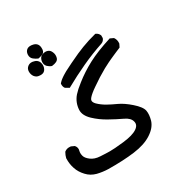

<svg xmlns="http://www.w3.org/2000/svg" viewBox="-163 -613 825 889"><g transform="rotate(-30 250.0 -168.5)"><path d="M158.2 168.9Q143.1 168.5 128.7 166.5Q114.3 164.6 100.1 161.1Q85.4 157.2 73 149.9Q60.5 142.6 50.3 131.3Q29.8 109.4 21.5 84Q12.7 58.6 13.7 29.3V28.8V27.8Q17.1 13.7 24.4 1L24.9 0L25.4 -0.5Q26.9 -2 28.6 -2.9Q30.3 -3.9 32 -4.9Q33.7 -5.9 35.6 -6.6Q37.6 -7.3 39.3 -7.8Q41 -8.3 43 -8.8Q44.9 -9.3 46.9 -9.3Q48.8 -9.3 51 -9.3Q53.2 -9.3 55.4 -9.3Q57.6 -9.3 59.6 -8.8H60.5L61 -8.3L75.7 -1.5L77.1 -1L77.6 0Q88.4 13.2 83.5 28.8Q82.5 32.2 82.3 36.1Q82 40 82.3 44.7Q82.5 49.3 84 54.2Q87.4 68.8 106 83Q125 97.7 154.8 99.1Q165 99.6 174.1 100.1Q183.1 100.6 191.2 100.8Q199.2 101.1 205.6 101.1Q225.1 101.6 279.3 95.7Q332 89.8 355.5 73.7Q377 59.1 371.6 38.6Q369.1 27.8 360.6 19Q352.1 10.3 337.4 3.4Q306.2 -11.2 270.5 -31.2Q234.9 -50.8 206.1 -78.1Q175.8 -106.9 177.7 -136.7Q178.2 -146 180.2 -154.8Q182.1 -163.6 185.3 -171.6Q188.5 -179.7 192.9 -187Q197.3 -194.8 204.8 -203.4Q212.4 -211.9 223.1 -221.7Q233.9 -231.4 248 -242.2Q289.6 -275.4 338.9 -301.5Q388.2 -327.6 462.9 -351.1L465.3 -352.1L467.3 -351.1L481.9 -344.2L483.4 -343.8L484.4 -342.3Q494.1 -328.6 492.2 -310.1V-309.1L491.7 -308.1L484.9 -294.4L483.9 -292.5L481.9 -291.5Q471.2 -287.1 460.9 -282.7Q450.7 -278.3 441.4 -274.2Q432.1 -270 423.3 -266.1Q414.6 -262.2 406.7 -258.3Q398.9 -254.4 391.6 -250.5Q384.3 -246.6 377.4 -243.2Q336.9 -220.7 295.4 -191.4Q281.7 -182.1 271.7 -173.8Q261.7 -165.5 256.3 -159.4Q251 -153.3 249.5 -149.4Q248 -145.5 248.5 -141.6Q249 -137.7 251.7 -133.1Q254.4 -128.4 259.3 -123.5Q275.9 -107.4 297.9 -94.7Q319.8 -82.5 346.7 -70.3Q360.4 -64 375.5 -53.7Q390.6 -43.5 407.2 -28.8Q423.8 -14.2 433.3 -1.5Q442.9 11.2 445.3 22.9Q449.2 44.4 440.9 74.2Q436 89.8 424.6 103.8Q413.1 117.7 394.5 129.9Q357.4 154.3 297.4 162.1Q237.8 169.9 158.2 168.9ZM188.5 -248 172.9 -256.8 171.9 -257.3 171.4 -257.8Q164.1 -266.6 165 -281.7V-283.2L166 -284.7Q167.5 -286.6 169.4 -288.6Q171.4 -290.5 173.3 -292.5Q175.3 -294.4 177.5 -296.4Q179.7 -298.3 182.4 -300.3Q185.1 -302.2 188 -304.4Q190.9 -306.6 194.1 -308.6Q197.3 -310.5 200.7 -312.7Q204.1 -314.9 207.8 -316.9Q211.4 -318.8 215.3 -321.3Q251.5 -340.3 304.2 -364.3Q321.8 -372.1 340.3 -379.2Q358.9 -386.2 377.9 -392.3Q397 -398.4 416.5 -403.3L418.5 -403.8L420.4 -402.8Q433.1 -397 438 -384.8L438.5 -383.8V-382.8V-370.1V-369.1L438 -368.2Q433.1 -355 419.9 -350.1Q361.3 -330.6 304.4 -304.2Q247.6 -277.8 194.3 -248L191.4 -246.1ZM97.2 -365.2Q83 -365.7 73.2 -377.9Q68.8 -383.8 66.7 -390.6Q64.5 -397.5 64.5 -405.3Q64.5 -421.9 77.6 -431.4Q90.8 -440.9 109.4 -435.1Q115.7 -433.6 120.4 -430.7Q125 -427.7 128.4 -423.6Q131.8 -419.4 133.3 -414.6Q135.7 -407.7 136 -400.6Q136.2 -393.6 134.3 -387.2Q129.9 -373 119.6 -367.7Q110.4 -363.3 97.2 -365.2ZM168.9 -375.5Q159.2 -378.4 148.9 -388.2Q143.1 -394 141.1 -401.9Q139.2 -409.7 140.6 -418.9Q142.6 -428.7 147.5 -435.3Q152.3 -441.9 160.6 -444.3Q175.8 -449.7 188 -445.3Q200.7 -441.4 206.5 -425.8Q212.4 -411.6 208 -396Q206.5 -391.1 203.4 -387.5Q200.2 -383.8 195.3 -381.3Q190.4 -378.9 184.6 -377.4Q178.7 -376 171.4 -375H170.4ZM131.8 -437Q121.1 -441.4 110.8 -449.7Q98.6 -459.5 99.6 -476.6Q100.1 -484.9 103.5 -491.2Q106.9 -497.6 112.8 -501.5Q125 -509.3 146 -503.9Q168.5 -497.6 170.4 -474.1Q172.4 -450.7 159.2 -444.3Q154.3 -441.9 148.2 -439.9Q142.1 -438 135.3 -436.5H133.3Z"/></g></svg>

Font: NaikaiFont
Style: SemiBold
Weight: 600
Version: Version 1.89